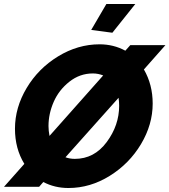

<svg xmlns="http://www.w3.org/2000/svg" viewBox="-42 -936 849 962"><path d="M636 -916 521 -772 415 -786 491 -916ZM787 -710 679 -588Q723 -512 723 -417Q723 -312 664.5 -214Q606 -116 508 -55Q410 6 301 6Q232 6 175 -24L154 0H-22L80 -115Q33 -191 33 -291Q33 -397 91.5 -495Q150 -593 249 -653.5Q348 -714 457 -714Q527 -714 586 -682L611 -710ZM201 -304Q201 -282 206 -255L475 -558Q450 -568 423 -568Q358 -568 305.5 -526.5Q253 -485 227 -425.5Q201 -366 201 -304ZM555 -406Q555 -426 552 -446L286 -148Q308 -140 333 -140Q430 -140 492.5 -224Q555 -308 555 -406Z"/></svg>

Font: Raleway-v4020 ExtraBold
Style: Italic
Weight: 800
Italic angle: -12°
Designer: Matt McInerney, Pablo Impallari, Rodrigo Fuenzalida
Foundry: Matt McInerney, Pablo Impallari, Rodrigo Fuenzalida
Version: Version 4.020;PS 004.020;hotconv 1.0.88;makeotf.lib2.5.64775